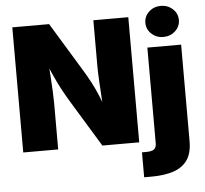

<svg xmlns="http://www.w3.org/2000/svg" viewBox="-62 -842 1185 1112"><g transform="rotate(-5 530.0 -286.0)"><path d="M45.9 0V-727.5H259.8L433.6 -441.9Q455.1 -406.7 474.4 -370.4Q493.7 -334 512.2 -290Q530.8 -246.1 549.3 -189.5L531.7 -183.6Q529.3 -223.1 525.9 -274.9Q522.5 -326.7 519.8 -376.7Q517.1 -426.8 517.1 -460.9V-727.5H720.2V0H505.9L344.2 -265.6Q317.9 -308.6 297.1 -347.7Q276.4 -386.7 256.6 -430.9Q236.8 -475.1 211.9 -531.7L234.4 -533.2Q238.3 -481.9 241.7 -431.2Q245.1 -380.4 247.1 -337.4Q249 -294.4 249 -265.6V0ZM814.9 -542.5H1011.2V18.6Q1011.2 89.4 982.2 129.6Q953.1 169.9 899.9 187Q846.7 204.1 774.9 204.1H731V59.1H754.9Q789.6 59.1 802.2 48.1Q814.9 37.1 814.9 13.2ZM913.1 -595.7Q872.6 -595.7 844.2 -622.1Q815.9 -648.4 815.9 -686Q815.9 -724.1 844.2 -750.2Q872.6 -776.4 913.1 -776.4Q953.6 -776.4 982.2 -750.2Q1010.7 -724.1 1010.7 -686Q1010.7 -648.4 982.2 -622.1Q953.6 -595.7 913.1 -595.7Z"/></g></svg>

Font: Inter 16pt Black
Style: Regular
Weight: 900
Version: Version 4.001;git-66647c0bb